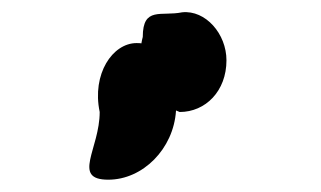

<svg xmlns="http://www.w3.org/2000/svg" viewBox="-20 -320 521 312"><path d="M142 -138C142 -78 96 -28 156 -28C212 -28 262 -78 266 -140C266 -201 254 -250 202 -250C163 -250 129 -200 142 -138ZM212 -260C198 -208 229 -153 272 -138C314 -138 348 -172 348 -222C348 -265 314 -304 276 -300C242 -293 212 -310 212 -260Z"/></svg>

Font: pokerface
Style: Regular
Weight: 400
Version: Version 1